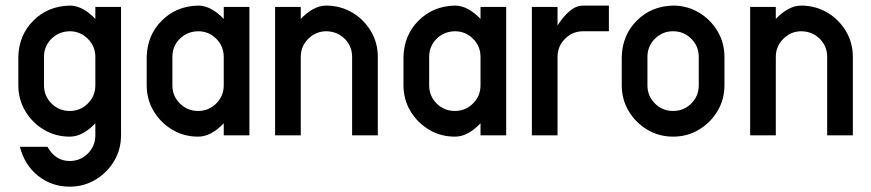

<svg xmlns="http://www.w3.org/2000/svg" viewBox="-20 -494 3181 701"><path d="M328.1 -286.1Q328.1 -325.2 300.5 -352.5Q272.9 -379.9 234.4 -379.9Q194.3 -378.9 167.5 -352.1Q140.6 -325.2 140.6 -286.1V-182.6Q140.6 -143.6 168 -116.2Q195.3 -88.9 234.4 -88.9Q273.4 -88.9 300.8 -116.2Q328.1 -143.6 328.1 -182.6ZM328.1 -468.8H421.9V0Q421.9 51.8 396.5 94.2Q371.1 136.7 328.6 162.1Q286.1 187.5 234.4 187.5Q168.9 187.5 119.4 148.2Q69.8 108.9 52.7 42H153.3Q182.1 93.8 234.4 93.8Q273.4 93.8 300.8 66.4Q328.1 39.1 328.1 0V-43.9Q307.1 -21.5 283.4 -8.3Q259.8 4.9 234.4 4.9Q182.6 4.9 140.1 -20.5Q97.7 -45.9 72.3 -88.4Q46.9 -130.9 46.9 -182.6V-286.1Q48.8 -365.7 101.8 -418.7Q154.8 -471.7 234.4 -473.6Q259.8 -473.6 283.4 -460.4Q307.1 -447.3 328.1 -424.8Z M796.9 -286.1Q796.9 -325.2 769.5 -352.5Q742.2 -379.9 703.1 -379.9Q663.1 -378.9 636.2 -352.1Q609.4 -325.2 609.4 -286.1V-182.6Q609.4 -143.6 636.7 -116.2Q664.1 -88.9 703.1 -88.9Q742.2 -88.9 769.5 -116.2Q796.9 -143.6 796.9 -182.6ZM796.9 -468.8H890.6V0H796.9V-43.9Q775.9 -21.5 752.2 -8.3Q728.5 4.9 703.1 4.9Q651.4 4.9 608.9 -20.5Q566.4 -45.9 541 -88.4Q515.6 -130.9 515.6 -182.6V-286.1Q517.6 -365.7 570.6 -418.7Q623.5 -471.7 703.1 -473.6Q728.5 -473.6 752.2 -460.4Q775.9 -447.3 796.9 -424.8Z M1171.9 -473.6Q1224.1 -473.1 1266.4 -448Q1308.6 -422.9 1334 -380.4Q1359.4 -337.9 1359.4 -286.1V0H1265.6V-286.1Q1265.6 -325.2 1238.8 -352.1Q1211.9 -378.9 1171.9 -379.9Q1133.3 -379.9 1105.7 -352.5Q1078.1 -325.2 1078.1 -286.1V0H984.4V-468.8H1078.1V-424.8Q1099.1 -447.3 1122.8 -460.4Q1146.5 -473.6 1171.9 -473.6Z M1734.4 -286.1Q1734.4 -325.2 1707 -352.5Q1679.7 -379.9 1640.6 -379.9Q1600.6 -378.9 1573.7 -352.1Q1546.9 -325.2 1546.9 -286.1V-182.6Q1546.9 -143.6 1574.2 -116.2Q1601.6 -88.9 1640.6 -88.9Q1679.7 -88.9 1707 -116.2Q1734.4 -143.6 1734.4 -182.6ZM1734.4 -468.8H1828.1V0H1734.4V-43.9Q1713.4 -21.5 1689.7 -8.3Q1666 4.9 1640.6 4.9Q1588.9 4.9 1546.4 -20.5Q1503.9 -45.9 1478.5 -88.4Q1453.1 -130.9 1453.1 -182.6V-286.1Q1455.1 -365.7 1508.1 -418.7Q1561 -471.7 1640.6 -473.6Q1666 -473.6 1689.7 -460.4Q1713.4 -447.3 1734.4 -424.8Z M2109.4 -473.6H2203.1V-379.9H2109.4Q2070.3 -379.9 2043 -352.5Q2015.6 -325.2 2015.6 -286.1V0H1921.9V-468.8H2015.6V-400.9Q2036.1 -433.6 2059.8 -453.6Q2083.5 -473.6 2109.4 -473.6Z M2531.2 -286.1Q2531.2 -325.2 2503.9 -352.5Q2476.6 -379.9 2437.5 -379.9Q2398.4 -379.9 2371.1 -352.5Q2343.8 -325.2 2343.8 -286.1V-182.6Q2343.8 -143.6 2371.1 -116.2Q2398.4 -88.9 2437.5 -88.9Q2476.6 -88.9 2503.9 -116.2Q2531.2 -143.6 2531.2 -182.6ZM2625 -286.1V-182.6Q2625 -130.9 2599.6 -88.4Q2574.2 -45.9 2531.7 -20.5Q2489.3 4.9 2437.5 4.9Q2385.7 4.9 2343.3 -20.5Q2300.8 -45.9 2275.4 -88.4Q2250 -130.9 2250 -182.6V-286.1Q2252 -365.7 2304.9 -418.7Q2357.9 -471.7 2437.5 -473.6Q2489.3 -473.6 2531.7 -448.2Q2574.2 -422.9 2599.6 -380.4Q2625 -337.9 2625 -286.1Z M2906.2 -473.6Q2958.5 -473.1 3000.7 -448Q3043 -422.9 3068.4 -380.4Q3093.8 -337.9 3093.8 -286.1V0H3000V-286.1Q3000 -325.2 2973.1 -352.1Q2946.3 -378.9 2906.2 -379.9Q2867.7 -379.9 2840.1 -352.5Q2812.5 -325.2 2812.5 -286.1V0H2718.8V-468.8H2812.5V-424.8Q2833.5 -447.3 2857.2 -460.4Q2880.9 -473.6 2906.2 -473.6Z"/></svg>

Font: Lambda
Style: Regular
Weight: 400
Designer: GGBotNet
Version: 0.22